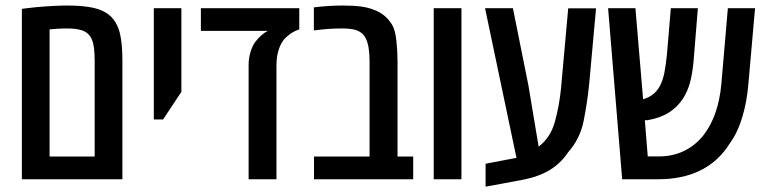

<svg xmlns="http://www.w3.org/2000/svg" viewBox="-20 -660 2824 707"><path d="M60.5 0V-627.4Q68.8 -628.4 81.8 -630.1Q94.7 -631.8 110.4 -633.3Q141.6 -636.2 172.1 -637.9Q202.6 -639.6 227.5 -639.6Q312.5 -639.6 354 -621.6Q381.3 -609.9 397.5 -589.1Q413.6 -568.4 420.9 -540Q425.8 -520.5 428.2 -495.4Q430.7 -470.2 430.7 -437V0ZM162.6 -83.5H328.6V-437Q328.6 -460.4 326.4 -480.5Q324.2 -500.5 318.8 -513.2Q308.6 -538.6 283.2 -547.9Q270 -552.2 256.1 -553.7Q242.2 -555.2 223.6 -555.2Q207.5 -555.2 193.8 -554.4Q180.2 -553.7 162.6 -551.8Z M546.4 -220.2V-629.9H647.9V-321.8L580.6 -220.2Z M895.5 0V-420.4Q895.5 -446.3 902.8 -469.7Q910.2 -493.2 920.4 -506.3Q942.4 -534.2 966.3 -546.4H719.7V-629.9H1082V-551.8Q1062 -544.9 1047.6 -534.4Q1033.2 -523.9 1023.9 -512.2Q998 -477.1 998 -417.5V0Z M1136.2 0V-83.5H1340.8V-435.1Q1340.8 -489.7 1327.4 -517.8Q1314 -545.9 1278.8 -552.2Q1263.2 -555.2 1244.6 -555.2Q1212.4 -555.2 1190.7 -553.7Q1168.9 -552.2 1135.7 -547.9V-632.8Q1189.5 -639.6 1242.2 -639.6Q1282.7 -639.6 1309.1 -636Q1335.4 -632.3 1354 -625Q1379.9 -615.7 1396.5 -601.3Q1413.1 -586.9 1424.3 -567.9Q1435.1 -550.3 1439.5 -511.2Q1443.8 -472.2 1443.8 -435.1V-83.5H1501.5V0Z M1577.1 0V-629.9H1679.2V0Z M1768.1 27.3V-57.1L1842.3 -71.3Q1852.5 -73.2 1862.3 -75Q1872.1 -76.7 1881.8 -78.6L1766.1 -629.9H1868.7L1925.8 -345.2L1963.4 -120.1Q2007.3 -153.3 2023.4 -212.2Q2039.6 -271 2045.9 -335.4L2072.3 -629.4H2174.8L2149.4 -349.6Q2142.1 -278.8 2128.9 -213.6Q2115.7 -148.4 2071.8 -99.1Q2045.9 -59.6 2005.1 -34.4Q1964.4 -9.3 1902.3 2.4Q1868.7 8.8 1835.2 15.1Q1801.8 21.5 1768.1 27.3Z M2271 0 2219.2 -629.9H2319.8L2348.1 -294.4Q2390.1 -306.6 2409.2 -342.3Q2420.4 -362.3 2426.3 -391.6Q2432.1 -420.9 2436 -460.9L2450.2 -629.9H2549.8L2533.7 -432.1Q2529.3 -387.2 2520.8 -356Q2512.2 -324.7 2495.6 -297.9Q2474.6 -265.6 2443.1 -245.6Q2411.6 -225.6 2363.8 -217.3Q2361.3 -217.3 2358.9 -217.3Q2356.4 -217.3 2354.5 -217.3L2365.2 -84H2406.2Q2457.5 -84 2499.5 -104.5Q2541.5 -125 2570.8 -162.6Q2625.5 -233.4 2636.2 -350.6L2660.2 -629.9H2760.3L2735.8 -351.1Q2730.5 -286.1 2713.4 -228.8Q2696.3 -171.4 2666.5 -130.9Q2648.9 -101.6 2620.1 -74.5Q2591.3 -47.4 2553.2 -29.8Q2522.5 -15.1 2484.6 -7.6Q2446.8 0 2406.2 0Z"/></svg>

Font: Open Sans Condensed SemiBold
Style: Regular
Weight: 600
Width: 3
Designer: Monotype Design Team
Foundry: Monotype Imaging Inc.
Version: Version 3.000; ttfautohint (v1.8.4)